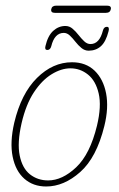

<svg xmlns="http://www.w3.org/2000/svg" viewBox="-20 -653 420 680"><path d="M235 -432.5Q284 -432.5 315 -402.8Q346 -373 355.8 -322Q365.5 -271 349.5 -206.5Q322 -95 264.2 -43.8Q206.5 7.5 143.5 7.5Q97.5 7.5 66.2 -20Q35 -47.5 24.8 -98.2Q14.5 -149 30.5 -218.5Q55 -321.5 111 -377Q167 -432.5 235 -432.5ZM150.5 -14Q200.5 -14 249.8 -60.5Q299 -107 323.5 -208Q340 -277 329.5 -322Q319 -367 291.5 -389Q264 -411 229.5 -411Q197 -411 162.8 -390Q128.5 -369 100.2 -326.2Q72 -283.5 56.5 -217Q40.5 -147 49.8 -102Q59 -57 86.2 -35.5Q113.5 -14 150.5 -14ZM294 -473.5Q280 -473.5 268.5 -483Q257 -492.5 247.2 -505Q237.5 -517.5 227.5 -527Q217.5 -536.5 206 -536.5Q173 -536.5 161.5 -489Q158 -476 147.5 -476Q137.5 -476 141 -490Q149.5 -526.5 168.5 -543.8Q187.5 -561 211.5 -561Q226 -561 237.2 -551.2Q248.5 -541.5 258.2 -529Q268 -516.5 278.2 -506.8Q288.5 -497 300.5 -497Q332.5 -497 344.5 -545Q348 -558 358.5 -558Q368.5 -558 364.5 -542.5Q355 -505 337.2 -489.2Q319.5 -473.5 294 -473.5ZM161.5 -620.5Q164 -633 179 -633H359Q375 -633 372.5 -620.5Q370 -607.5 355 -607.5H174.5Q159 -607.5 161.5 -620.5Z"/></svg>

Font: Fraunces144ptSuperSoftThinItalic
Style: Italic
Weight: 100
Italic angle: -16°
Version: Version 1.000;[0bf87f6ff]